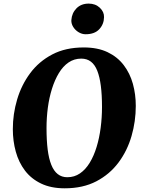

<svg xmlns="http://www.w3.org/2000/svg" viewBox="-20 -1010 779 1040"><path d="M330.5 10Q256 10 202.5 -15.8Q149 -41.5 115.2 -86Q81.5 -130.5 65.5 -188.5Q49.5 -246.5 49.5 -310.5Q49.5 -392.5 72.8 -471Q96 -549.5 143.2 -613.2Q190.5 -677 262.8 -715Q335 -753 434 -753Q509 -753 562.5 -727.5Q616 -702 650 -657.5Q684 -613 699.8 -556Q715.5 -499 715.5 -436.5Q715.5 -353 692.5 -273.2Q669.5 -193.5 622 -129.8Q574.5 -66 502 -28Q429.5 10 330.5 10ZM344.5 -50Q383 -50 413.2 -70.8Q443.5 -91.5 466 -128.5Q488.5 -165.5 503.2 -213.8Q518 -262 525.2 -317.5Q532.5 -373 532.5 -430.5Q532.5 -496 526.2 -544.8Q520 -593.5 507 -626.5Q494 -659.5 472.5 -676Q451 -692.5 420 -692.5Q382 -692.5 351.5 -671.8Q321 -651 298.8 -614Q276.5 -577 261.5 -529.2Q246.5 -481.5 239.2 -427Q232 -372.5 232 -316.5Q232 -250 238.2 -200.2Q244.5 -150.5 258 -117Q271.5 -83.5 293 -66.8Q314.5 -50 344.5 -50ZM443.5 -824.5Q424 -824.5 405.8 -835.5Q387.5 -846.5 376.5 -864.2Q365.5 -882 366.5 -901Q369 -939 394.2 -964.8Q419.5 -990.5 460.5 -990.5Q497 -990.5 520.8 -968Q544.5 -945.5 543.5 -917Q543 -879 517.8 -851.8Q492.5 -824.5 443.5 -824.5Z"/></svg>

Font: Merriweather 20pt Black
Style: Italic
Weight: 900
Italic angle: -7.8°
Version: Version 2.101